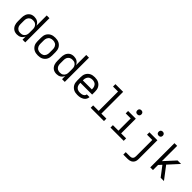

<svg xmlns="http://www.w3.org/2000/svg" viewBox="339 -2321 4122 4122"><g transform="rotate(45 2400.0 -260.0)"><path d="M264 8Q237 8 210.5 1.5Q184 -5 161.5 -20Q139 -35 122.5 -57Q106 -79 96.5 -104Q87 -129 83.5 -156Q80 -183 80 -210V-310Q80 -337 83.5 -364Q87 -391 96.5 -416Q106 -441 122.5 -463Q139 -485 161.5 -500Q184 -515 210.5 -521.5Q237 -528 264 -528Q291 -528 316.5 -522Q342 -516 364 -502.5Q386 -489 402.5 -468Q419 -447 429 -423V-735H512V0H429V-97Q419 -73 402.5 -52Q386 -31 364 -17.5Q342 -4 316.5 2Q291 8 264 8ZM296 -66Q315 -66 333.5 -69.5Q352 -73 368 -82.5Q384 -92 396.5 -106Q409 -120 416.5 -137Q424 -154 426.5 -172.5Q429 -191 429 -210V-310Q429 -329 426.5 -347.5Q424 -366 416.5 -383Q409 -400 396.5 -414Q384 -428 368 -437.5Q352 -447 333.5 -450.5Q315 -454 296 -454Q277 -454 258.5 -450.5Q240 -447 224 -437.5Q208 -428 195.5 -414Q183 -400 175.5 -383Q168 -366 165.5 -347.5Q163 -329 163 -310V-210Q163 -191 165.5 -172.5Q168 -154 175.5 -137Q183 -120 195.5 -106Q208 -92 224 -82.5Q240 -73 258.5 -69.5Q277 -66 296 -66Z M900 8Q871 8 841.5 3Q812 -2 786 -15Q760 -28 738.5 -49Q717 -70 703.5 -96Q690 -122 685 -151.5Q680 -181 680 -210V-310Q680 -339 685 -368.5Q690 -398 703.5 -424Q717 -450 738.5 -471Q760 -492 786 -505Q812 -518 841.5 -523Q871 -528 900 -528Q929 -528 958.5 -523Q988 -518 1014 -505Q1040 -492 1061.5 -471Q1083 -450 1096.5 -424Q1110 -398 1115 -368.5Q1120 -339 1120 -310V-210Q1120 -181 1115 -151.5Q1110 -122 1096.5 -96Q1083 -70 1061.5 -49Q1040 -28 1014 -15Q988 -2 958.5 3Q929 8 900 8ZM900 -66Q919 -66 937.5 -69.5Q956 -73 973 -82Q990 -91 1002.5 -105Q1015 -119 1023 -136.5Q1031 -154 1034 -172.5Q1037 -191 1037 -210V-310Q1037 -329 1034 -347.5Q1031 -366 1023 -383.5Q1015 -401 1002.5 -415Q990 -429 973 -438Q956 -447 937.5 -450.5Q919 -454 900 -454Q881 -454 862.5 -450.5Q844 -447 827 -438Q810 -429 797.5 -415Q785 -401 777 -383.5Q769 -366 766 -347.5Q763 -329 763 -310V-210Q763 -191 766 -172.5Q769 -154 777 -136.5Q785 -119 797.5 -105Q810 -91 827 -82Q844 -73 862.5 -69.5Q881 -66 900 -66Z M1464 8Q1437 8 1410.5 1.5Q1384 -5 1361.5 -20Q1339 -35 1322.5 -57Q1306 -79 1296.5 -104Q1287 -129 1283.5 -156Q1280 -183 1280 -210V-310Q1280 -337 1283.5 -364Q1287 -391 1296.5 -416Q1306 -441 1322.5 -463Q1339 -485 1361.5 -500Q1384 -515 1410.5 -521.5Q1437 -528 1464 -528Q1491 -528 1516.5 -522Q1542 -516 1564 -502.5Q1586 -489 1602.5 -468Q1619 -447 1629 -423V-735H1712V0H1629V-97Q1619 -73 1602.5 -52Q1586 -31 1564 -17.5Q1542 -4 1516.5 2Q1491 8 1464 8ZM1496 -66Q1515 -66 1533.5 -69.5Q1552 -73 1568 -82.5Q1584 -92 1596.5 -106Q1609 -120 1616.5 -137Q1624 -154 1626.5 -172.5Q1629 -191 1629 -210V-310Q1629 -329 1626.5 -347.5Q1624 -366 1616.5 -383Q1609 -400 1596.5 -414Q1584 -428 1568 -437.5Q1552 -447 1533.5 -450.5Q1515 -454 1496 -454Q1477 -454 1458.5 -450.5Q1440 -447 1424 -437.5Q1408 -428 1395.5 -414Q1383 -400 1375.5 -383Q1368 -366 1365.5 -347.5Q1363 -329 1363 -310V-210Q1363 -191 1365.5 -172.5Q1368 -154 1375.5 -137Q1383 -120 1395.5 -106Q1408 -92 1424 -82.5Q1440 -73 1458.5 -69.5Q1477 -66 1496 -66Z M2100 8Q2071 8 2041.5 3Q2012 -2 1986 -15Q1960 -28 1938.5 -49Q1917 -70 1903.5 -96Q1890 -122 1885 -151.5Q1880 -181 1880 -210V-310Q1880 -339 1885 -368.5Q1890 -398 1903.5 -424Q1917 -450 1938.5 -471Q1960 -492 1986 -505Q2012 -518 2041.5 -523Q2071 -528 2100 -528Q2129 -528 2158.5 -523Q2188 -518 2214 -505Q2240 -492 2261.5 -471Q2283 -450 2296.5 -424Q2310 -398 2315 -368.5Q2320 -339 2320 -310V-223H1963V-210Q1963 -191 1966 -172Q1969 -153 1977 -136Q1985 -119 1998 -105Q2011 -91 2027.5 -82Q2044 -73 2062.5 -69.5Q2081 -66 2100 -66Q2115 -66 2129.5 -67Q2144 -68 2158 -71Q2172 -74 2185 -80Q2198 -86 2209.5 -95Q2221 -104 2228 -117.5Q2235 -131 2235 -145H2318Q2317 -120 2307.5 -96.5Q2298 -73 2281.5 -55Q2265 -37 2243.5 -24.5Q2222 -12 2198.5 -4.5Q2175 3 2150 5.5Q2125 8 2100 8ZM1963 -297H2237V-310Q2237 -329 2234 -347.5Q2231 -366 2223 -383.5Q2215 -401 2202.5 -415Q2190 -429 2173 -438Q2156 -447 2137.5 -450.5Q2119 -454 2100 -454Q2081 -454 2062.5 -450.5Q2044 -447 2027 -438Q2010 -429 1997.5 -415Q1985 -401 1977 -383.5Q1969 -366 1966 -347.5Q1963 -329 1963 -310Z M2499 0V-74H2667V-662H2515V-735H2749V-74H2901V0Z M3099 0V-74H3267V-447H3115V-520H3349V-74H3501V0ZM3306 -608Q3293 -608 3281 -611.5Q3269 -615 3260 -624Q3251 -633 3247.5 -645Q3244 -657 3244 -670Q3244 -683 3247.5 -695Q3251 -707 3260 -716Q3269 -725 3281 -729Q3293 -733 3306 -733Q3319 -733 3331 -729Q3343 -725 3352 -716Q3361 -707 3365 -695Q3369 -683 3369 -670Q3369 -657 3365 -645Q3361 -633 3352 -624Q3343 -615 3331 -611.5Q3319 -608 3306 -608Z M3704 215V141H3836Q3854 141 3871.5 135Q3889 129 3901 115Q3913 101 3917.5 83Q3922 65 3922 46V-447H3762V-520H4004V46Q4004 69 4000.5 91.5Q3997 114 3987 134.5Q3977 155 3960.5 171Q3944 187 3923.5 197Q3903 207 3880.5 211Q3858 215 3836 215ZM3955 -608Q3942 -608 3930 -611.5Q3918 -615 3909 -624Q3900 -633 3896.5 -645Q3893 -657 3893 -670Q3893 -683 3896.5 -695Q3900 -707 3909 -716Q3918 -725 3930 -729Q3942 -733 3955 -733Q3968 -733 3980 -729Q3992 -725 4001 -716Q4010 -707 4014 -695Q4018 -683 4018 -670Q4018 -657 4014 -645Q4010 -633 4001 -624Q3992 -615 3980 -611.5Q3968 -608 3955 -608Z M4623 0 4452 -224 4389 -155V0H4307V-735H4389V-271L4617 -520H4723L4507 -283L4723 0Z"/></g></svg>

Font: R Plex Mono
Style: Regular
Weight: 400
Monospace: yes
Designer: Belleve Invis
Foundry: Belleve Invis
Version: Version 31.8.0